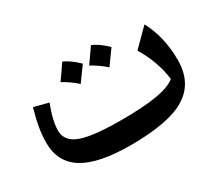

<svg xmlns="http://www.w3.org/2000/svg" viewBox="-100 -729 1074 946"><g transform="rotate(-30 437.0 -255.5)"><path d="M743.2 -175.8Q730.5 -280.3 670.4 -379.4L765.1 -474.1Q819.8 -372.1 819.8 -240.7Q819.8 -111.3 723.6 -51.8Q627.4 7.8 410.6 7.8Q227.5 7.8 140.9 -45.9Q54.2 -99.6 54.2 -210Q54.2 -250 61.5 -294.2Q68.8 -338.4 85.4 -396L167.5 -374.5Q134.3 -288.6 134.3 -233.9Q134.3 -193.8 163.6 -169.2Q192.9 -144.5 258.3 -133.5Q323.7 -122.6 431.2 -122.6Q558.1 -122.6 632.8 -135.3Q707.5 -147.9 743.2 -175.8ZM264.6 -434.6Q287.1 -465.3 322.3 -517.6Q358.4 -503.9 405.3 -458.5Q366.2 -404.3 346.2 -377Q310.5 -409.2 264.6 -434.6ZM427.7 -434.6 485.8 -517.6Q525.9 -501 568.4 -458.5Q546.4 -427.2 509.8 -377Q473.1 -410.2 427.7 -434.6Z"/></g></svg>

Font: Pinar DS1 SemiBold
Style: Regular
Weight: 600
Designer: Amin Abedi
Version: Version 3.000